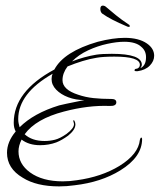

<svg xmlns="http://www.w3.org/2000/svg" viewBox="-20 -627 570 685"><path d="M191 38Q110 38 61 7Q5 -26 5 -82Q5 -121 36 -158Q29 -171 29 -189Q29 -301 174 -379Q208 -443 329 -478Q356 -485 380 -488.5Q404 -492 425 -492Q475 -492 504 -472Q530 -454 530 -428Q530 -409 514.5 -393Q499 -377 471 -373H465Q460 -373 460 -376Q460 -382 469 -382Q479 -386 479 -396Q479 -425 388 -425Q368 -425 352 -424Q336 -423 325 -421Q300 -417 274 -409Q248 -401 221 -390Q203 -366 203 -341Q203 -307 259 -289Q285 -280 314 -277Q343 -274 374 -274H377Q395 -274 395 -262Q395 -248 371 -249Q295 -252 208 -229Q108 -203 68 -148Q94 -124 139 -124Q158 -124 176 -128.5Q194 -133 217 -149Q244 -169 244 -184Q244 -187 242 -193Q240 -197 243 -198Q245 -198 246 -195Q249 -189 249 -183Q249 -164 223 -143Q201 -127 181 -119Q154 -109 123 -109Q83 -109 57 -129Q46 -107 46 -87Q46 -42 87 -12Q131 20 204 20Q217 20 229 19Q241 18 254 16Q342 4 406 -35Q474 -77 479 -128Q481 -136 484 -136Q487 -136 487 -131Q487 -67 409 -19Q341 23 246 34Q232 36 218.5 37Q205 38 191 38ZM481 -384Q501 -393 501 -423Q501 -446 484 -460Q465 -478 423 -478Q397 -478 362.5 -470.5Q328 -463 294.5 -447.5Q261 -432 237 -408Q281 -425 324 -432Q344 -435 379 -435Q486 -435 486 -396Q486 -391 481 -384ZM50 -173Q100 -223 191 -251Q195 -252 217.5 -257Q240 -262 281 -270Q250 -270 223.5 -280Q197 -290 180.5 -307Q164 -324 164 -345Q164 -356 168 -364Q45 -294 45 -202Q45 -194 46.5 -187Q48 -180 50 -173ZM439 -531Q436 -531 430 -534Q404 -545 382.5 -556Q361 -567 344 -579Q338 -585 338 -595Q338 -607 347 -607Q354 -607 361 -600Q375 -588 394 -572.5Q413 -557 440 -539Q443 -538 443 -533Q443 -531 439 -531Z"/></svg>

Font: Passions Conflict
Style: Regular
Weight: 400
Designer: Robert E. Leuschke
Foundry: Robert E. Leuschke
Version: Version 1.010; ttfautohint (v1.8.3)